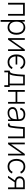

<svg xmlns="http://www.w3.org/2000/svg" viewBox="2658 -3253 835 6191"><g transform="rotate(90 3075.5 -157.5)"><path d="M69.8 0V-540H485.8V0H428.7V-483.9H127.4V0Z M862.3 15.1Q745.6 15.1 683.1 -83V240.2H625.5V-540H678.2V-450.2Q708 -500 756.1 -527.6Q804.2 -555.2 867.7 -555.2Q939.5 -555.2 992.7 -517.3Q1045.9 -479.5 1072.8 -415.5Q1099.6 -351.6 1099.6 -271Q1099.6 -189 1072.5 -125Q1045.4 -61 991 -22.9Q936.5 15.1 862.3 15.1ZM678.2 -271Q678.2 -203.6 697.8 -152.3Q717.3 -101.1 758.5 -70.6Q799.8 -40 858.9 -40Q916.5 -40 957.8 -70.8Q999 -101.6 1018.6 -152.8Q1038.1 -204.1 1038.1 -271Q1038.1 -337.4 1019 -388.2Q1000 -439 958.5 -469.5Q917 -500 857.4 -500Q770.5 -500 724.4 -437.3Q678.2 -374.5 678.2 -271Z M1625.5 -540V0H1569.3V-443.4L1260.3 0H1209.5V-540H1266.1V-98.6L1575.2 -540Z M1984.9 15.1Q1868.2 15.1 1801.8 -62Q1735.4 -139.2 1735.4 -270Q1735.4 -400.4 1801 -477.8Q1866.7 -555.2 1982.9 -555.2Q2064 -555.2 2123.8 -517.3Q2183.6 -479.5 2207.5 -413.6L2151.4 -393.1Q2130.9 -443.4 2086.9 -471.2Q2043 -499 1985.4 -499Q1898.9 -499 1851.6 -444.6Q1804.2 -390.1 1798.3 -296.4H2061V-244.1H1798.3Q1805.2 -148.9 1852.5 -95Q1899.9 -41 1985.8 -41Q2043 -41 2085.4 -67.6Q2127.9 -94.2 2150.4 -144.5L2207.5 -125Q2175.8 -56.2 2119.1 -20.5Q2062.5 15.1 1984.9 15.1Z M2256.3 -52.7Q2300.8 -52.7 2322.3 -80.3Q2343.8 -107.9 2357.4 -174.3Q2370.1 -235.4 2377.2 -314.7Q2384.3 -394 2390.6 -540H2732.4V-52.7H2783.2V120.1H2727.1V0H2313V120.1H2256.3ZM2369.1 -52.7H2674.8V-487.3H2446.3Q2432.6 -233.4 2411.6 -151.4Q2401.4 -110.8 2392.8 -88.9Q2384.3 -66.9 2369.1 -52.7Z M2882.8 0V-540H2940.4V-297.9H3266.1V-540H3323.7V0H3266.1V-242.2H2940.4V0Z M3619.1 15.1Q3530.3 15.1 3481.7 -30.5Q3433.1 -76.2 3433.1 -144Q3433.1 -208.5 3471.9 -246.3Q3510.7 -284.2 3575.2 -299.3Q3639.6 -313.5 3824.7 -336.4Q3824.7 -420.4 3788.6 -460Q3752.4 -499.5 3669.4 -499.5Q3543.5 -499.5 3512.7 -386.2L3453.6 -402.3Q3472.2 -476.1 3528.1 -515.6Q3584 -555.2 3671.4 -555.2Q3745.1 -555.2 3796.4 -525.9Q3847.7 -496.6 3867.7 -444.3Q3881.8 -408.2 3881.8 -336.4V0H3829.6V-94.2Q3798.3 -41.5 3743.7 -13.2Q3689 15.1 3619.1 15.1ZM3492.2 -143.6Q3492.2 -124 3499 -106.2Q3505.9 -88.4 3520.3 -72.5Q3534.7 -56.6 3561 -47.4Q3587.4 -38.1 3622.1 -38.1Q3703.6 -38.1 3755.6 -81.1Q3807.6 -124 3818.4 -197.3Q3824.7 -232.4 3824.7 -283.7Q3656.2 -266.1 3594.7 -250.5Q3492.2 -223.1 3492.2 -143.6Z M3961.9 -51.8Q3973.1 -49.8 3982.4 -49.6Q3991.7 -49.3 3998.8 -51.8Q4005.9 -54.2 4011.5 -57.4Q4017.1 -60.5 4021.5 -66.7Q4025.9 -72.8 4028.8 -79.1Q4031.7 -85.4 4034.4 -94.7Q4037.1 -104 4038.8 -112.5Q4040.5 -121.1 4042.5 -133.3Q4063 -253.4 4080.6 -540H4438V0H4379.9V-483.9H4136.2Q4116.7 -205.1 4094.2 -95.7Q4089.8 -74.2 4085.4 -59.6Q4081.1 -44.9 4074.2 -31.7Q4067.4 -18.6 4057.9 -11.2Q4048.3 -3.9 4034.9 0.5Q4021.5 4.9 4003.7 4.6Q3985.8 4.4 3961.9 0Z M4993.7 -540V0H4937.5V-443.4L4628.4 0H4577.6V-540H4634.3V-98.6L4943.4 -540Z M5354 15.1Q5274.9 15.1 5218 -21.5Q5161.1 -58.1 5133.1 -121.6Q5105 -185.1 5103.5 -270Q5105.5 -401.4 5170.7 -478.3Q5235.8 -555.2 5354.5 -555.2Q5433.1 -555.2 5492.4 -517.1Q5551.8 -479 5575.7 -413.6L5519.5 -393.1Q5499 -442.9 5455.1 -470.9Q5411.1 -499 5354 -499Q5261.7 -499 5213.9 -437Q5166 -375 5165 -270Q5166 -163.6 5214.4 -102.3Q5262.7 -41 5354 -41Q5411.1 -41 5453.6 -67.6Q5496.1 -94.2 5518.6 -144.5L5575.7 -125Q5543.9 -56.2 5487.5 -20.5Q5431.2 15.1 5354 15.1Z M6022.5 0V-210.9H5885.7Q5876 -210.9 5858.4 -211.9L5713.9 0H5648.4L5796.9 -220.2Q5739.3 -231.9 5703.4 -270.8Q5667.5 -309.6 5667.5 -373.5Q5667.5 -436 5701.9 -477.3Q5736.3 -518.6 5789.1 -532.2Q5819.8 -540 5877.9 -540H6080.1L6081.1 0ZM5728 -374.5Q5728 -332.5 5750.5 -306.4Q5772.9 -280.3 5811 -270.5Q5839.4 -263.7 5885.3 -263.7H6022.5V-487.3H5885.3Q5830.6 -487.3 5803.2 -479Q5772.5 -469.7 5750.2 -443.6Q5728 -417.5 5728 -374.5Z"/></g></svg>

Font: Manrope Light
Style: Regular
Weight: 300
Designer: Mikhail Sharanda
Foundry: Mikhail Sharanda
Version: Version 4.505;FEAKit 1.0